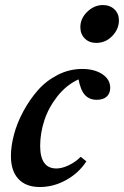

<svg xmlns="http://www.w3.org/2000/svg" viewBox="-20 -732 493 763"><path d="M362.3 -561.5Q334.5 -561.5 316.9 -579.1Q299.3 -596.7 299.3 -624Q299.3 -658.7 326.9 -685.3Q354.5 -711.9 388.7 -711.9Q417 -711.9 434.8 -694.8Q452.6 -677.7 452.6 -650.9Q452.6 -616.7 426.3 -589.1Q399.9 -561.5 362.3 -561.5ZM138.2 11.2Q83 11.2 53.2 -20.8Q23.4 -52.7 23.4 -111.8Q23.4 -151.4 35.6 -197.5Q47.9 -243.7 72.8 -289.8Q97.7 -335.9 130.6 -373.5Q163.6 -411.1 209.7 -434.6Q255.9 -458 306.6 -458Q355 -458 386.5 -437.3Q418 -416.5 418 -382.8Q418 -361.3 404.3 -348.4Q390.6 -335.4 364.7 -335.4Q335 -335.4 317.6 -354.5Q300.3 -373.5 292 -416.5Q243.7 -394.5 208 -349.1Q172.4 -303.7 156 -252.9Q139.6 -202.1 139.6 -152.3Q139.6 -62.5 204.1 -62.5Q226.1 -62.5 252.7 -75Q279.3 -87.4 300.8 -108.9L323.2 -90.8Q293 -44.4 242.9 -16.6Q192.9 11.2 138.2 11.2Z"/></svg>

Font: Elstob 8pt
Style: Bold Italic
Weight: 700
Italic angle: -20°
Designer: Peter S. Baker
Version: Version 1.015